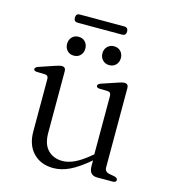

<svg xmlns="http://www.w3.org/2000/svg" viewBox="-110 -818 808 916"><g transform="rotate(15 294.0 -360.0)"><path d="M101 -133V-391.5Q101 -410 85 -411L43.5 -412Q28.5 -413 28.5 -422.5Q28.5 -431.5 45 -437L117.5 -461.5Q141 -470 152 -470Q171.5 -470 171.5 -449.5V-145Q171.5 -89 199 -61Q226.5 -33 271.5 -33Q299 -33 331.2 -48.2Q363.5 -63.5 402.5 -96.5L410.5 -103V-391.5Q410.5 -410 394 -411L353 -412Q338 -413 338 -422.5Q338 -431.5 354 -437L427 -461.5Q450.5 -470 461.5 -470Q481 -470 481 -449.5V-58Q481 -36 503 -31.5L529.5 -26.5Q546 -22.5 546 -12.5Q546 0 527.5 0H452Q412 0 412 -44.5V-73.5Q358 -27.5 317.2 -8.2Q276.5 11 237.5 11Q176 11 138.5 -27.5Q101 -66 101 -133ZM193.5 -532.5Q173 -532.5 160.8 -545.8Q148.5 -559 148.5 -579Q148.5 -599 160.8 -612.2Q173 -625.5 193.5 -625.5Q214 -625.5 226.2 -612.2Q238.5 -599 238.5 -579Q238.5 -559 226.2 -545.8Q214 -532.5 193.5 -532.5ZM368.5 -532.5Q348.5 -532.5 335.8 -545.8Q323 -559 323 -579Q323 -599 335.8 -612.2Q348.5 -625.5 368.5 -625.5Q389 -625.5 401.5 -612.2Q414 -599 414 -579Q414 -559 401.5 -545.8Q389 -532.5 368.5 -532.5ZM152 -709Q152 -729.5 172 -729.5H390Q410 -729.5 410 -709Q410 -689 390 -689H172Q152 -689 152 -709Z"/></g></svg>

Font: Fraunces 9pt S000 Light
Style: Regular
Weight: 300
Version: Version 1.000; ttfautohint (v1.8.3)